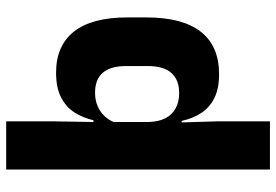

<svg xmlns="http://www.w3.org/2000/svg" viewBox="-153 -547 872 606"><g transform="rotate(-90 283.0 -244.0)"><path d="M351.5 11.5Q307.5 11.5 277.5 -3Q247.5 -17.5 229.8 -44.2Q212 -71 204.5 -106.5H165L201 -209.5Q202 -179 212.8 -158Q223.5 -137 243.8 -125.8Q264 -114.5 292 -114.5Q334 -114.5 355.8 -139.2Q377.5 -164 377.5 -213V-282.5Q377.5 -331.5 356.2 -355.8Q335 -380 293 -380Q269.5 -380 250.2 -371.5Q231 -363 217.8 -348.2Q204.5 -333.5 198.5 -314.5L165.5 -385H206.5Q214 -418 231 -444.8Q248 -471.5 278.5 -487.2Q309 -503 356.5 -503Q441.5 -503 486.2 -446.8Q531 -390.5 531 -278V-218Q531 -104.5 486 -46.5Q441 11.5 351.5 11.5ZM51 172V-660.5H203V-508L200.5 -365.5L201 -341V-153L199 -126.5L203 5V172Z"/></g></svg>

Font: Anek Gurmukhi
Style: Bold
Weight: 700
Designer: Sarang Kulkarni (Gurmukhi), Yesha Goshar (Latin)
Foundry: Ek Type
Version: Version 1.003